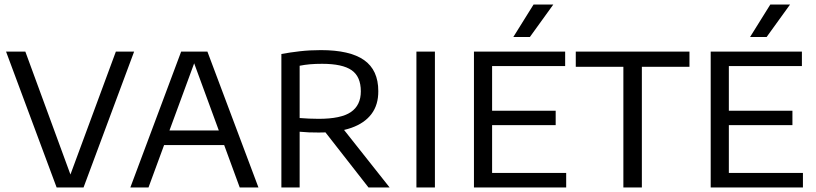

<svg xmlns="http://www.w3.org/2000/svg" viewBox="-20 -821 3573 841"><path d="M228 0 6.5 -595H91L297 -33.5H280L487.5 -595H567.5L346 0Z M551 0 773.5 -595H888.5L1112 0H1030L824.5 -560H836.5L630.5 0ZM673 -185.5 691.5 -249.5H970.5L988.5 -185.5Z M1212.5 0V-584.5Q1250 -591.5 1293.5 -596.5Q1337 -601.5 1385.5 -601.5Q1512.5 -601.5 1574.8 -557.8Q1637 -514 1637 -422Q1637.5 -362 1607.2 -321.8Q1577 -281.5 1518.8 -261Q1460.5 -240.5 1376 -240.5Q1354 -240.5 1333.2 -241.2Q1312.5 -242 1292.5 -244V0ZM1594 0 1376 -279H1465.5L1686.5 0ZM1376 -300.5Q1473.5 -300.5 1517 -330.2Q1560.5 -360 1560.5 -421Q1560.5 -485.5 1520.2 -513.5Q1480 -541.5 1391 -541.5Q1361.5 -541.5 1338.2 -539.5Q1315 -537.5 1292.5 -533V-304Q1316 -302.5 1333.5 -301.5Q1351 -300.5 1376 -300.5Z M1804 0V-595H1885V0Z M2056 0V-595H2455.5V-531.5H2135.5V-63.5H2460V0ZM2106 -273V-336H2414V-273ZM2228.5 -659 2317 -801H2403.5L2301 -659Z M2710.5 0V-528.5H2502V-595H3000V-528.5H2791.5V0Z M3093 0V-595H3492.5V-531.5H3172.5V-63.5H3497V0ZM3143 -273V-336H3451V-273ZM3265.5 -659 3354 -801H3440.5L3338 -659Z"/></svg>

Font: Encode Sans SC Condensed Thin
Style: Regular
Weight: 400
Version: Version 3.002